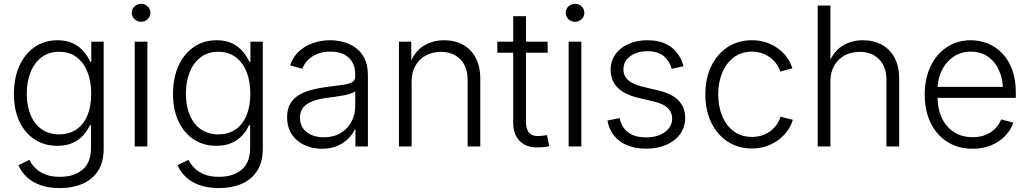

<svg xmlns="http://www.w3.org/2000/svg" viewBox="-20 -756 5312 991"><path d="M289.1 214.8Q232.9 214.8 190.2 200Q147.5 185.1 118.7 158.2Q89.8 131.3 75.2 96.7L131.8 68.8Q142.6 91.8 162.6 111.8Q182.6 131.8 213.6 144.3Q244.6 156.7 289.1 156.7Q362.3 156.7 406 119.9Q449.7 83 449.7 8.3V-109.9H444.3Q432.1 -83 410.6 -58.6Q389.2 -34.2 356 -18.8Q322.8 -3.4 275.4 -3.4Q210.4 -3.4 159.9 -35.6Q109.4 -67.9 80.6 -128.2Q51.8 -188.5 51.8 -271.5Q51.8 -354 80.1 -416.3Q108.4 -478.5 159.2 -513.4Q210 -548.3 276.9 -548.3Q324.7 -548.3 357.9 -531.7Q391.1 -515.1 412.6 -489.3Q434.1 -463.4 445.8 -437H451.2V-541H515.1V11.2Q515.1 80.6 485.8 126Q456.5 171.4 405.3 193.1Q354 214.8 289.1 214.8ZM285.2 -62.5Q337.4 -62.5 374.5 -87.9Q411.6 -113.3 431.2 -160.4Q450.7 -207.5 450.7 -272.5Q450.7 -335.9 431.4 -384.8Q412.1 -433.6 375 -461.2Q337.9 -488.8 285.2 -488.8Q231.9 -488.8 194.6 -460.4Q157.2 -432.1 137.7 -383.3Q118.2 -334.5 118.2 -272.5Q118.2 -209.5 137.9 -162.4Q157.7 -115.2 195.1 -88.9Q232.4 -62.5 285.2 -62.5Z M675.3 0V-541H740.7V0ZM708 -643.6Q688.5 -643.6 674.3 -657.2Q660.2 -670.9 660.2 -689.9Q660.2 -709.5 674.3 -722.9Q688.5 -736.3 708 -736.3Q728 -736.3 742.2 -722.9Q756.3 -709.5 756.3 -689.9Q756.3 -670.9 742.2 -657.2Q728 -643.6 708 -643.6Z M1110.4 214.8Q1054.2 214.8 1011.5 200Q968.8 185.1 939.9 158.2Q911.1 131.3 896.5 96.7L953.1 68.8Q963.9 91.8 983.9 111.8Q1003.9 131.8 1034.9 144.3Q1065.9 156.7 1110.4 156.7Q1183.6 156.7 1227.3 119.9Q1271 83 1271 8.3V-109.9H1265.6Q1253.4 -83 1231.9 -58.6Q1210.4 -34.2 1177.2 -18.8Q1144 -3.4 1096.7 -3.4Q1031.7 -3.4 981.2 -35.6Q930.7 -67.9 901.9 -128.2Q873 -188.5 873 -271.5Q873 -354 901.4 -416.3Q929.7 -478.5 980.5 -513.4Q1031.2 -548.3 1098.1 -548.3Q1146 -548.3 1179.2 -531.7Q1212.4 -515.1 1233.9 -489.3Q1255.4 -463.4 1267.1 -437H1272.5V-541H1336.4V11.2Q1336.4 80.6 1307.1 126Q1277.8 171.4 1226.6 193.1Q1175.3 214.8 1110.4 214.8ZM1106.4 -62.5Q1158.7 -62.5 1195.8 -87.9Q1232.9 -113.3 1252.4 -160.4Q1272 -207.5 1272 -272.5Q1272 -335.9 1252.7 -384.8Q1233.4 -433.6 1196.3 -461.2Q1159.2 -488.8 1106.4 -488.8Q1053.2 -488.8 1015.9 -460.4Q978.5 -432.1 959 -383.3Q939.5 -334.5 939.5 -272.5Q939.5 -209.5 959.2 -162.4Q979 -115.2 1016.4 -88.9Q1053.7 -62.5 1106.4 -62.5Z M1641.6 11.7Q1592.3 11.7 1551.5 -7.1Q1510.7 -25.9 1486.3 -62.5Q1461.9 -99.1 1461.9 -151.4Q1461.9 -191.9 1477.3 -219.2Q1492.7 -246.6 1520.8 -264.2Q1548.8 -281.7 1587.4 -292Q1626 -302.2 1671.9 -308.1Q1717.8 -314 1749.3 -318.1Q1780.8 -322.3 1797.1 -331.5Q1813.5 -340.8 1813.5 -361.3V-373Q1813.5 -409.2 1798.3 -435.3Q1783.2 -461.4 1754.6 -475.6Q1726.1 -489.7 1685.5 -489.7Q1646.5 -489.7 1616.9 -477.5Q1587.4 -465.3 1568.1 -445.1Q1548.8 -424.8 1540.5 -400.9L1477.1 -418.5Q1492.7 -463.4 1524.2 -491.9Q1555.7 -520.5 1597.4 -534.4Q1639.2 -548.3 1684.1 -548.3Q1717.8 -548.3 1752.2 -539.3Q1786.6 -530.3 1815.4 -509.5Q1844.2 -488.8 1861.6 -454.1Q1878.9 -419.4 1878.9 -368.2V0H1814.5V-85.9H1810.1Q1798.3 -61 1775.9 -38.8Q1753.4 -16.6 1720 -2.4Q1686.5 11.7 1641.6 11.7ZM1651.4 -47.4Q1701.2 -47.4 1737.5 -68.8Q1773.9 -90.3 1793.7 -127.2Q1813.5 -164.1 1813.5 -208V-284.7Q1806.6 -278.3 1790.5 -272.9Q1774.4 -267.6 1753.7 -263.7Q1732.9 -259.8 1711.2 -256.8Q1689.5 -253.9 1671.9 -251.5Q1626.5 -246.1 1594.2 -233.9Q1562 -221.7 1545.2 -201.2Q1528.3 -180.7 1528.3 -148.4Q1528.3 -116.2 1544.2 -93.8Q1560.1 -71.3 1587.9 -59.3Q1615.7 -47.4 1651.4 -47.4Z M2104.5 -335.4V0H2039.1V-541H2102.5L2103 -414.6H2091.3Q2114.3 -484.9 2162.1 -516.6Q2210 -548.3 2272 -548.3Q2327.1 -548.3 2369.1 -525.4Q2411.1 -502.4 2435.1 -458Q2459 -413.6 2459 -348.6V0H2393.6V-343.8Q2393.6 -411.1 2356 -449.7Q2318.4 -488.3 2255.4 -488.3Q2212.9 -488.3 2178.7 -470.2Q2144.5 -452.1 2124.5 -417.7Q2104.5 -383.3 2104.5 -335.4Z M2806.6 -541V-483.9H2546.9V-541ZM2628.9 -672.4H2694.8V-127Q2694.8 -87.4 2712.2 -69.3Q2729.5 -51.3 2766.1 -54.2Q2773.9 -54.7 2784.2 -55.9Q2794.4 -57.1 2803.2 -58.6L2814.9 -2Q2804.2 1 2791 2.7Q2777.8 4.4 2765.1 4.4Q2700.7 8.3 2664.8 -25.9Q2628.9 -60.1 2628.9 -122.1Z M2915 0V-541H2980.5V0ZM2947.8 -643.6Q2928.2 -643.6 2914.1 -657.2Q2899.9 -670.9 2899.9 -689.9Q2899.9 -709.5 2914.1 -722.9Q2928.2 -736.3 2947.8 -736.3Q2967.8 -736.3 2981.9 -722.9Q2996.1 -709.5 2996.1 -689.9Q2996.1 -670.9 2981.9 -657.2Q2967.8 -643.6 2947.8 -643.6Z M3314.5 11.2Q3260.7 11.2 3219 -5.4Q3177.2 -22 3150.4 -54.4Q3123.5 -86.9 3115.2 -133.8L3178.2 -146.5Q3188.5 -96.7 3223.4 -71.8Q3258.3 -46.9 3314 -46.9Q3375.5 -46.9 3412.4 -74.7Q3449.2 -102.5 3449.2 -143.6Q3449.2 -176.8 3427 -198.2Q3404.8 -219.7 3360.8 -230.5L3272.5 -251.5Q3202.1 -268.6 3167 -304.4Q3131.8 -340.3 3131.8 -395.5Q3131.8 -440.9 3156.2 -475.3Q3180.7 -509.8 3223.6 -529.1Q3266.6 -548.3 3321.8 -548.3Q3373.5 -548.3 3411.1 -532Q3448.7 -515.6 3472.9 -485.4Q3497.1 -455.1 3507.8 -414.1L3447.3 -400.9Q3436 -440.4 3406 -466.1Q3376 -491.7 3321.8 -491.7Q3267.6 -491.7 3232.7 -465.6Q3197.8 -439.5 3197.8 -398.4Q3197.8 -364.3 3221.7 -342.8Q3245.6 -321.3 3294.4 -309.1L3378.4 -289.1Q3448.2 -272.5 3482.4 -237.1Q3516.6 -201.7 3516.6 -147.5Q3516.6 -100.6 3491 -64.7Q3465.3 -28.8 3419.9 -8.8Q3374.5 11.2 3314.5 11.2Z M3860.4 10.3Q3790 10.3 3735.8 -25.1Q3681.6 -60.5 3651.1 -123.5Q3620.6 -186.5 3620.6 -268.6Q3620.6 -351.6 3651.1 -414.6Q3681.6 -477.5 3735.8 -512.9Q3790 -548.3 3860.4 -548.3Q3902.3 -548.3 3937.3 -536.1Q3972.2 -523.9 3999.3 -503.2Q4026.4 -482.4 4044.2 -456.3Q4062 -430.2 4069.8 -403.3L4006.8 -386.7Q4002.4 -403.8 3990.5 -421.9Q3978.5 -439.9 3960.2 -455.1Q3941.9 -470.2 3917 -479.7Q3892.1 -489.3 3860.4 -489.3Q3805.7 -489.3 3766.8 -459.5Q3728 -429.7 3707.5 -379.9Q3687 -330.1 3687 -268.6Q3687 -207 3707.5 -157.5Q3728 -107.9 3766.8 -78.6Q3805.7 -49.3 3860.4 -49.3Q3892.1 -49.3 3917.5 -58.6Q3942.9 -67.9 3961.4 -83.5Q3980 -99.1 3991.9 -117.7Q4003.9 -136.2 4008.8 -153.8L4071.8 -137.7Q4064.5 -109.9 4046.1 -83.5Q4027.8 -57.1 4000.5 -35.9Q3973.1 -14.6 3937.7 -2.2Q3902.3 10.3 3860.4 10.3Z M4266.1 -335.4V0H4200.7V-727.5H4266.1V-414.6H4252.9Q4275.9 -484.9 4323.7 -516.6Q4371.6 -548.3 4433.6 -548.3Q4488.8 -548.3 4531 -525.4Q4573.2 -502.4 4597.2 -458Q4621.1 -413.6 4621.1 -348.6V0H4555.2V-343.8Q4555.2 -411.1 4517.6 -449.7Q4480 -488.3 4417 -488.3Q4374.5 -488.3 4340.3 -470.2Q4306.2 -452.1 4286.1 -417.7Q4266.1 -383.3 4266.1 -335.4Z M5000 11.7Q4924.3 11.7 4868.7 -24.2Q4813 -60.1 4783 -122.8Q4752.9 -185.5 4752.9 -267.6Q4752.9 -349.6 4782.7 -412.8Q4812.5 -476.1 4866.5 -512.2Q4920.4 -548.3 4990.7 -548.3Q5036.6 -548.3 5078.4 -531.5Q5120.1 -514.6 5152.8 -481Q5185.5 -447.3 5204.3 -396.5Q5223.1 -345.7 5223.1 -278.3V-251H4794.4V-307.6H5187.5L5157.2 -286.6Q5157.2 -345.2 5137.2 -391.1Q5117.2 -437 5079.8 -463.1Q5042.5 -489.3 4990.7 -489.3Q4939 -489.3 4900.4 -462.6Q4861.8 -436 4840.3 -391.1Q4818.8 -346.2 4818.8 -291.5V-259.3Q4818.8 -195.8 4840.8 -148.2Q4862.8 -100.6 4903.8 -74.2Q4944.8 -47.9 5000 -47.9Q5038.6 -47.9 5068.1 -60.1Q5097.7 -72.3 5117.7 -93.3Q5137.7 -114.3 5147.5 -139.6L5210.4 -123Q5198.2 -86.4 5169.4 -55.9Q5140.6 -25.4 5097.9 -6.8Q5055.2 11.7 5000 11.7Z"/></svg>

Font: Inter 17pt Light
Style: Regular
Weight: 300
Version: Version 4.001;git-66647c0bb